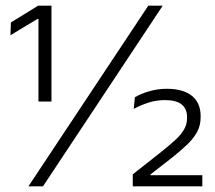

<svg xmlns="http://www.w3.org/2000/svg" viewBox="-20 -659 762 679"><path d="M116 -300V-592H112.5L17 -534.5L18.5 -579.5L115 -639H162V-300ZM80.5 0 504.5 -639H555.5L132 0ZM449.5 0V-42.5L553.5 -124.5Q581.5 -147 601.2 -165.2Q621 -183.5 631.2 -201.8Q641.5 -220 641.5 -241V-244.5Q641.5 -274.5 622.2 -289.8Q603 -305 563.5 -305Q532.5 -305 504.8 -296Q477 -287 453 -274L457 -315Q476.5 -327 506.8 -336Q537 -345 569.5 -345Q628 -345 658.8 -320Q689.5 -295 689.5 -249V-244Q689.5 -216 677.5 -193.2Q665.5 -170.5 643 -148.8Q620.5 -127 589 -102L512 -42V-31L491.5 -39.5H695.5V0Z"/></svg>

Font: Anek Gujarati Medium Light
Style: Regular
Weight: 300
Version: Version 1.003